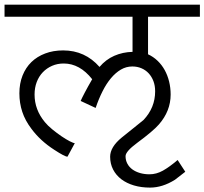

<svg xmlns="http://www.w3.org/2000/svg" viewBox="-20 -707 901 846"><path d="M860.8 -633.3H632.3V-467.8Q655.8 -457 674.3 -439.2Q692.9 -421.4 705.6 -398.4Q718.3 -375.5 725.1 -347.9Q731.9 -320.3 731.9 -290.5Q731.9 -217.8 680.2 -158.7Q654.8 -129.4 584.5 -77.6Q533.2 -39.6 533.2 -19Q533.2 -0.5 541.3 14.4Q549.3 29.3 563.5 39.6Q577.6 49.8 596.9 55.4Q616.2 61 638.7 61Q668.9 61 697.8 44.9Q726.6 28.8 762.7 -2L796.4 49.8L751 85Q695.8 119.6 641.1 119.6Q602.5 119.6 570.3 110.1Q538.1 100.6 514.6 82.8Q491.2 64.9 478.3 39.8Q465.3 14.6 465.3 -16.6Q465.3 -59.1 516.6 -101.1Q540.5 -120.6 564.5 -139.6Q588.4 -158.7 612.3 -178.2Q663.6 -232.4 663.6 -304.7Q663.6 -329.6 656 -349.6Q648.4 -369.6 635 -384Q621.6 -398.4 603.3 -406.2Q585 -414.1 563 -414.1Q536.1 -414.1 512.7 -400.4Q489.3 -386.7 469 -362.5Q448.7 -338.4 431.9 -304.9Q415 -271.5 401.4 -231.4L335.4 -262.2Q340.8 -274.9 353.8 -299.6Q366.7 -324.2 386.2 -357.9Q331.5 -427.2 260.7 -427.2Q232.9 -427.2 209.5 -417Q186 -406.7 168.7 -388.7Q151.4 -370.6 141.8 -345.5Q132.3 -320.3 132.3 -290.5Q132.3 -223.6 177.7 -168.9Q190.4 -153.3 210.4 -137Q230.5 -120.6 250.5 -106.9Q270.5 -93.3 287.1 -84.7Q303.7 -76.2 309.6 -76.2L277.3 -16.6Q265.6 -16.6 219.2 -46.9Q157.7 -86.4 118.7 -139.2Q90.8 -175.8 78.1 -214.4Q65.4 -252.9 65.4 -295.9Q65.4 -338.9 79.3 -374Q93.3 -409.2 118.4 -433.6Q143.6 -458 179.2 -471.4Q214.8 -484.9 258.3 -484.9Q354.5 -484.9 418.5 -412.1Q446.3 -444.8 483.6 -461.2Q521 -477.5 564 -478.5V-633.3H0V-686.5H860.8Z"/></svg>

Font: SakalBharati
Style: Regular
Weight: 400
Designer: CDAC GIST
Foundry: CDAC
Version: 13.02